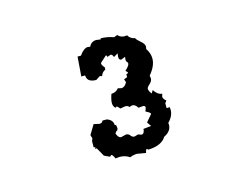

<svg xmlns="http://www.w3.org/2000/svg" viewBox="-52 -664 548 427"><g transform="rotate(-15 222.0 -451.0)"><path d="M238.3 -314.9 218.3 -318.4Q210.4 -318.4 201.7 -314.9Q191.9 -321.8 178.7 -321.8L169.4 -320.8Q165.5 -330.6 162.1 -330.6L158.7 -327.6L146 -333.5L134.8 -353.5L130.9 -352.5L132.8 -356.4L128.9 -357.4V-371.1L131.3 -377.4L128.9 -385.3L142.1 -407.2L154.8 -404.3Q161.6 -404.3 163.1 -409.7H172.9Q186.5 -405.3 187 -393.1L189.9 -392.1L190.9 -385.3Q190.9 -379.9 187 -378.9L183.6 -374.5Q187.5 -363.3 193.8 -363.3L205.6 -366.2Q211.4 -366.2 214.6 -361.6Q217.8 -356.9 223.1 -356.9L231.4 -359.4L239.3 -356.9Q245.6 -356.9 246.6 -368.2L264.6 -370.1L257.8 -379.9L271.5 -396Q271.5 -399.4 260.7 -404.3L263.7 -413.1Q263.7 -416.5 259.3 -417.5L248 -416.5Q242.7 -425.3 235.8 -425.3L229 -423.3Q226.6 -427.2 220.2 -427.2L208.5 -425.3Q203.6 -431.6 201.2 -431.6L198.7 -429.7Q193.4 -433.6 193.4 -441.9Q193.4 -449.2 197.8 -461.9Q208 -461.9 214.8 -470.2L222.7 -468.3Q230.5 -468.3 235.8 -478.5L233.4 -485.8L241.2 -488.8V-495.6Q245.6 -496.1 245.6 -498.5L241.2 -503.4Q251.5 -512.7 251.5 -517.6Q251.5 -520 249.5 -521.7Q247.6 -523.4 247.6 -527.3L248.5 -533.7L238.8 -529.8Q233.4 -529.8 233.4 -537.6L234.4 -545.4L224.6 -539.6Q222.2 -546.4 218.3 -546.4L210.4 -543.5Q210 -547.4 208.5 -547.4Q207.5 -547.4 207 -546.9Q204.6 -544.4 201.4 -541.7Q198.2 -539.1 195.6 -536.6Q192.9 -534.2 192.9 -533.2Q192.9 -529.3 198.7 -522.9V-517.6Q190.4 -513.7 188 -505.4L183.1 -506.8L173.3 -500.5Q152.3 -500.5 151.9 -516.6H143.1L146.5 -561.5H154.3Q164.6 -576.2 174.3 -576.2L179.2 -575.2Q184.6 -586.4 196.3 -586.4L206.1 -585L206.5 -587.4Q221.2 -587.4 236.3 -582L244.1 -585Q250 -578.1 259.3 -578.1L265.1 -578.6Q270 -569.8 280.8 -567.9Q282.2 -564 290.8 -556.9Q299.3 -549.8 299.3 -543.9L298.3 -538.1Q306.2 -526.9 306.2 -514.2Q306.2 -497.6 290.5 -479L291.5 -472.7Q291.5 -466.3 285.2 -460.7Q278.8 -455.1 278.8 -451.7Q278.8 -446.8 284.7 -439.5L288.6 -446.3Q296.9 -433.6 307.1 -433.1L305.2 -426.8Q305.2 -421.4 312 -416L308.1 -410.6V-399.4L315.4 -399.9L315.9 -393.6Q315.9 -379.4 303.2 -366.7L303.7 -362.8Q303.7 -347.7 286.6 -339.4Q275.9 -321.8 245.1 -320.8L242.2 -323.2Q239.7 -323.2 238.3 -314.9Z"/></g></svg>

Font: Truetypewriter PolyglOTT
Style: Regular
Weight: 400
Designer: Sergey Beatoff a.k.a. Sam_T
Version: Version 3.76